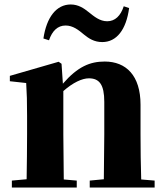

<svg xmlns="http://www.w3.org/2000/svg" viewBox="-20 -838 737 858"><path d="M174 -666 199 -658C213 -700 238 -724 273 -724C306 -724 331 -704 356 -683C377 -666 401 -650 437 -650C501 -650 544 -705 557 -802L533 -810C519 -767 494 -743 459 -743C426 -743 401 -764 376 -784C355 -801 330 -818 296 -818C232 -818 188 -761 174 -666ZM443 0H671V-31L611 -36C609 -94 608 -179 608 -238V-370C608 -501 543 -563 448 -563C382 -563 327 -540 261 -464L255 -553L242 -562L24 -499V-475L97 -467C100 -419 101 -386 101 -321V-238C101 -182 100 -96 99 -37L33 -31V0H323V-31L265 -36L263 -238V-431C306 -469 347 -488 377 -488C424 -488 446 -460 446 -383V-238L444 -37L381 -31V0Z"/></svg>

Font: Noto Serif CJK SC Black
Style: Regular
Weight: 900
Designer: Ryoko NISHIZUKA 西塚涼子 (kana & ideographs); Frank Grießhammer (Latin, Greek & Cyrillic); Wenlong ZHANG 张文龙 (bopomofo); San
Foundry: Adobe
Version: Version 2.001;hotconv 1.1.0;makeotfexe 2.6.0